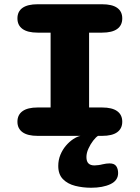

<svg xmlns="http://www.w3.org/2000/svg" viewBox="-20 -639 659 903"><path d="M157 0Q110 0 86 -17.2Q62 -34.5 62 -66.5Q62 -99 86 -116.2Q110 -133.5 157 -133.5H218V-485.5H157Q110 -485.5 86 -502.8Q62 -520 62 -552.5Q62 -585 86 -602Q110 -619 157 -619H460Q507.5 -619 531.2 -602Q555 -585 555 -552.5Q555 -520 531.2 -502.8Q507.5 -485.5 460 -485.5H399V-133.5H460Q507.5 -133.5 531.2 -116.2Q555 -99 555 -66.5Q555 -34.5 531.2 -17.2Q507.5 0 460 0ZM408.5 244Q369 244 333.5 235Q298 226 276 203.5Q254 181 254 141.5Q254 113.5 264 89.2Q274 65 290 46.2Q306 27.5 324 15.5Q342 3.5 358.5 0H441Q431 6 418.2 22.5Q405.5 39 396 59.8Q386.5 80.5 386.5 99.5Q386.5 120 396 129.5Q405.5 139 424.5 139Q431 139 442.8 137.5Q454.5 136 461 134Q471 131.5 479.8 130.5Q488.5 129.5 495.5 129.5Q517.5 129.5 526.5 142.2Q535.5 155 535.5 175Q535.5 210 499.5 227Q463.5 244 408.5 244Z"/></svg>

Font: Sono Monospace ExtraBold
Style: Regular
Weight: 800
Version: Version 2.112